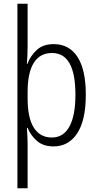

<svg xmlns="http://www.w3.org/2000/svg" viewBox="-20 -780 529 1036"><path d="M443 -269Q443 -131 396.5 -60.5Q350 10 269 10Q213 10 179 -20Q145 -50 129 -90H125Q126 -73 127.5 -51Q129 -29 129 -8V236H74V-760H129V-532Q129 -485 125 -434H127Q145 -480 179 -511Q213 -542 270 -542Q353 -542 398 -473Q443 -404 443 -269ZM387 -269Q387 -494 261 -494Q195 -494 162 -440.5Q129 -387 129 -285V-249Q129 -144 162.5 -91Q196 -38 260 -38Q322 -38 354.5 -97Q387 -156 387 -269Z"/></svg>

Font: Noto Sans Sinhala UI Condensed Light
Style: Regular
Weight: 300
Width: 3
Designer: Jelle Bosma - Monotype Design Team
Foundry: Monotype Imaging Inc.
Version: Version 2.006; ttfautohint (v1.8.4.7-5d5b)